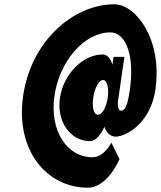

<svg xmlns="http://www.w3.org/2000/svg" viewBox="-20 -860 750 895"><path d="M545.1 -344C524.9 -344 529.6 -386 529.6 -386L559.8 -595H509.6L504.2 -558C495.5 -588 479.9 -606 458 -606C367.6 -606 275.7 -516 259.4 -403C243.2 -291 309.4 -202 399.8 -202C422.1 -202 444.4 -225 460.7 -256L466.4 -269C476.3 -241 495.6 -223 518.4 -223C567.8 -223 681.9 -286 704.4 -442C738.4 -678 611.9 -840 513.2 -840C320.7 -840 124.4 -667 87.8 -413C51.2 -159 197.5 15 390 15C481.1 15 537 -118 537 -118L499.2 -195C499.2 -195 466.2 -127 410.5 -127C292.6 -127 210.3 -250 233.8 -413C257.3 -576 373.5 -709 494.3 -709C567.7 -709 608 -599 585.4 -442C574.7 -368 563.2 -344 545.1 -344ZM414.7 -405C421.4 -452 441.7 -487 460.7 -487C478.8 -487 488.9 -452 482.2 -405C475.5 -359 456.3 -325 437.3 -325C417.1 -325 408 -359 414.7 -405Z"/></svg>

Font: Blink
Style: Obl
Weight: 400
Designer: Mew Too
Foundry: Cannot Into Space Fonts
Version: Version 001.000